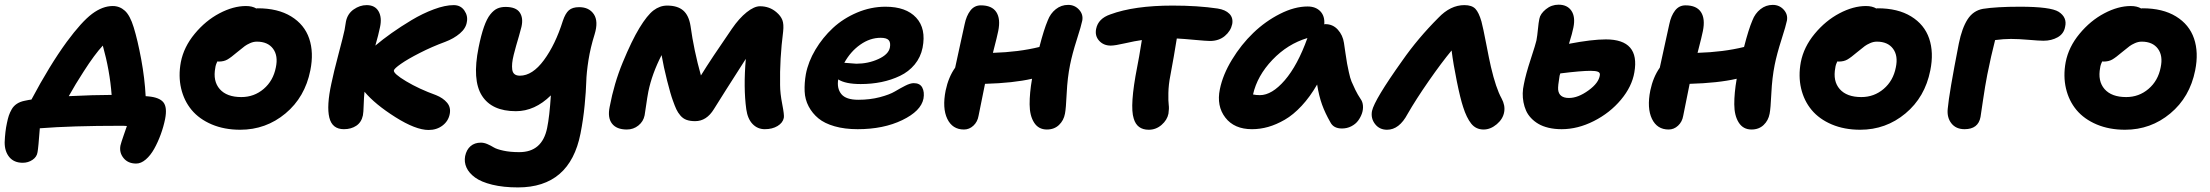

<svg xmlns="http://www.w3.org/2000/svg" viewBox="-64 -548 9541 829"><path d="M523.9 158.2Q488.8 158.2 469.5 134.5Q450.2 110.8 456.1 80.1Q459 67.9 469.7 37.1Q480.5 6.3 483.9 -3.9Q476.1 -4.9 458 -4.9Q244.1 -4.9 107.9 5.9Q101.6 90.8 98.1 108.9Q95.2 129.4 76.4 142.1Q57.6 154.8 34.2 154.8Q-3.4 154.8 -23.7 130.4Q-43.9 106 -43.9 66.9Q-42 19 -34.2 -16.1Q-30.3 -35.6 -25.9 -48.8Q-21.5 -62 -13.4 -76.2Q-5.4 -90.3 8.5 -99.6Q22.5 -108.9 42 -112.8Q62.5 -117.2 71.8 -118.2Q150.4 -266.1 224.1 -367.2Q288.6 -454.6 333.7 -488.3Q378.9 -522 422.9 -522Q452.6 -522 475.1 -501.7Q497.6 -481.4 513.2 -430.2Q530.3 -375 545.7 -292Q561 -209 564.9 -132.8Q566.9 -132.8 571 -132.3Q575.2 -131.8 577.1 -131.8Q624.5 -127.4 641.6 -106Q658.7 -84.5 648.9 -34.2Q642.1 -0.5 629.9 32.7Q617.7 65.9 601.8 94.5Q585.9 123 565.4 140.6Q544.9 158.2 523.9 158.2ZM296.9 -238.8Q261.7 -184.6 232.9 -132.8Q343.3 -138.2 418 -138.2Q410.2 -242.7 379.9 -351.1Q344.7 -313.5 296.9 -238.8Z M973.1 12.2Q904.8 12.2 850.6 -10.7Q796.4 -33.7 763.4 -73.2Q730.5 -112.8 718 -166.3Q705.6 -219.7 716.8 -279.8Q729.5 -345.2 776.6 -402.1Q823.7 -459 883.5 -490.5Q943.4 -522 998 -522Q1024.9 -522 1043 -511.2Q1044.9 -512.2 1048.8 -512.2Q1135.7 -512.2 1193.1 -477.1Q1250.5 -441.9 1271 -381.6Q1291.5 -321.3 1275.9 -244.1Q1252.9 -128.4 1168.5 -58.1Q1084 12.2 973.1 12.2ZM865.7 -255.9Q854.5 -197.8 884.8 -163.3Q915 -128.9 978 -128.9Q1033.2 -128.9 1074.5 -164.1Q1115.7 -199.2 1127 -256.8Q1137.7 -307.1 1115 -337.6Q1092.3 -368.2 1044.9 -368.2Q1030.3 -368.2 1015.6 -361.6Q1001 -355 992.9 -348.9Q984.9 -342.8 961.9 -324.2Q932.6 -299.3 917.5 -290.8Q902.3 -282.2 880.9 -282.2Q877 -282.2 875 -283.2Q867.2 -269 865.7 -255.9Z M1420.9 9.8Q1370.1 9.8 1357.9 -40.5Q1345.7 -90.8 1366.7 -187Q1376.5 -234.9 1397.5 -314Q1418.5 -393.1 1423.8 -418.9Q1424.8 -424.3 1429.7 -455.1Q1436.5 -488.8 1463.1 -507.3Q1489.7 -525.9 1519 -525.9Q1555.2 -525.9 1570.6 -499Q1585.9 -472.2 1576.7 -430.2Q1570.3 -398.4 1556.6 -351.1Q1588.4 -377.9 1627 -405.3Q1665.5 -432.6 1713.1 -461.2Q1760.7 -489.7 1809.3 -507.8Q1857.9 -525.9 1895 -525.9Q1924.8 -525.9 1940.9 -502.7Q1957 -479.5 1951.7 -453.1Q1947.8 -425.8 1921.6 -403.6Q1895.5 -381.3 1857.9 -367.2Q1800.8 -346.2 1748.3 -319.3Q1695.8 -292.5 1667 -272.2Q1638.2 -252 1636.7 -244.1Q1633.8 -230.5 1689.7 -197Q1745.6 -163.6 1818.8 -137.2Q1849.1 -125 1866.2 -104.7Q1883.3 -84.5 1877.9 -56.2Q1872.1 -25.4 1846.9 -6.1Q1821.8 13.2 1786.6 13.2Q1731 13.2 1643.1 -42.2Q1555.2 -97.7 1509.8 -151.9Q1507.3 -128.4 1506.3 -95.2Q1505.4 -62 1502.9 -49.8Q1496.6 -20 1474.4 -5.1Q1452.1 9.8 1420.9 9.8Z M2172.4 261.2Q2109.4 261.2 2061.5 249.5Q2013.7 237.8 1987.3 218.5Q1960.9 199.2 1950.2 175.5Q1939.5 151.9 1944.3 126Q1950.2 98.1 1967.8 83Q1985.4 67.9 2012.2 67.9Q2025.9 67.9 2040.5 74.2Q2055.2 80.6 2067.9 88.4Q2080.6 96.2 2109.6 102.5Q2138.7 108.9 2178.2 108.9Q2276.9 108.9 2298.3 4.9Q2308.6 -44.9 2314.5 -136.2Q2245.1 -67.9 2163.6 -67.9Q2059.1 -67.9 2016.6 -135.3Q1974.1 -202.6 2002.4 -342.8Q2013.2 -396.5 2025.6 -431.9Q2038.1 -467.3 2053 -485.8Q2067.9 -504.4 2083.3 -511.2Q2098.6 -518.1 2118.7 -518.1Q2163.6 -518.1 2179.9 -494.4Q2196.3 -470.7 2187.5 -432.1Q2183.6 -416 2176.8 -392.6Q2169.9 -369.1 2164.6 -350.8Q2159.2 -332.5 2154.1 -311.5Q2148.9 -290.5 2147.5 -275.6Q2146 -260.7 2147.7 -247.6Q2149.4 -234.4 2157.7 -227.8Q2166 -221.2 2180.7 -221.2Q2234.9 -221.2 2284.4 -288.3Q2334 -355.5 2366.2 -458Q2377 -490.2 2392.3 -503.7Q2407.7 -517.1 2436.5 -517.1Q2479.5 -517.1 2500 -486.6Q2520.5 -456.1 2503.4 -399.9Q2485.4 -342.8 2476.8 -288.3Q2468.3 -233.9 2467.3 -194.8Q2466.3 -155.8 2460.4 -94.5Q2454.6 -33.2 2442.4 28.8Q2396.5 261.2 2172.4 261.2Z M2642.6 11.2Q2598.1 11.2 2578.4 -14.4Q2558.6 -40 2568.4 -86.9Q2587.4 -188 2624.5 -277.8Q2663.6 -372.6 2697 -427.5Q2730.5 -482.4 2757.8 -503.2Q2785.2 -523.9 2816.4 -523.9Q2861.3 -523.9 2885.7 -502.9Q2910.2 -481.9 2917.5 -436Q2932.1 -330.1 2962.4 -222.2Q3006.3 -293.5 3096.2 -423.8Q3127.4 -469.2 3159.9 -495.1Q3192.4 -521 3217.3 -521Q3258.8 -521 3288.6 -495.1Q3307.1 -479.5 3314 -461.4Q3320.8 -443.4 3317.4 -412.1Q3302.2 -293 3304.2 -181.2Q3304.2 -145.5 3313.5 -98.1Q3322.8 -50.8 3320.3 -39.1Q3315.9 -17.6 3293.2 -3.9Q3270.5 9.8 3238.3 9.8Q3207 9.8 3185.5 -12.5Q3164.1 -34.7 3158.2 -76.2Q3145.5 -169.4 3156.2 -293.9Q3052.7 -132.3 3018.6 -77.1Q2986.8 -24.9 2937.5 -24.9Q2915.5 -24.9 2900.1 -30.5Q2884.8 -36.1 2873.8 -49.1Q2862.8 -62 2856.2 -76.2Q2849.6 -90.3 2841.3 -113.8Q2831.5 -140.1 2816.4 -199.7Q2801.3 -259.3 2792.5 -310.1Q2751 -229 2735.4 -152.8Q2730.5 -127.4 2725.6 -92Q2720.7 -56.6 2719.2 -49.8Q2713.9 -23.4 2692.4 -6.1Q2670.9 11.2 2642.6 11.2Z M3639.2 9.8Q3583 9.8 3539.6 -2.7Q3496.1 -15.1 3469.7 -36.9Q3443.4 -58.6 3427.5 -88.6Q3411.6 -118.7 3410.2 -153.8Q3408.7 -189 3415.5 -228Q3425.8 -281.7 3456.8 -333.7Q3487.8 -385.7 3532.2 -427Q3576.7 -468.3 3636.5 -493.7Q3696.3 -519 3759.3 -519Q3848.1 -519 3891.8 -471.7Q3935.5 -424.3 3919.4 -341.8Q3911.1 -300.8 3885.3 -269.5Q3859.4 -238.3 3822 -220.5Q3784.7 -202.6 3741.9 -193.8Q3699.2 -185.1 3652.3 -185.1Q3586.4 -185.1 3555.2 -205.1Q3548.8 -166 3568.8 -141.6Q3588.9 -117.2 3641.6 -117.2Q3692.4 -117.2 3734.9 -128.4Q3777.3 -139.6 3799.8 -153.1Q3822.3 -166.5 3844.2 -177.7Q3866.2 -189 3881.3 -189Q3908.2 -189 3918.2 -169.7Q3928.2 -150.4 3923.3 -122.1Q3912.6 -68.4 3831.5 -29.3Q3750.5 9.8 3639.2 9.8ZM3738.3 -384.8Q3692.4 -384.8 3650.4 -355.2Q3608.4 -325.7 3581.5 -276.9Q3630.4 -272.9 3633.3 -272.9Q3684.6 -272.9 3728.5 -293Q3772.5 -313 3778.3 -342.8Q3782.2 -364.3 3773.2 -374.5Q3764.2 -384.8 3738.3 -384.8Z M4098.1 11.2Q4048.3 11.2 4026.1 -34.9Q4003.9 -81.1 4019 -157.2Q4031.2 -215.3 4060.1 -255.9Q4068.4 -293.9 4083 -361.3Q4097.7 -428.7 4101.1 -443.8Q4108.4 -479.5 4125.7 -502.2Q4143.1 -524.9 4170.9 -524.9Q4218.8 -524.9 4237.8 -495.8Q4256.8 -466.8 4246.1 -414.1Q4242.7 -395.5 4223.1 -319.8Q4334.5 -323.2 4423.8 -345.2Q4443.4 -421.4 4460 -460Q4471.2 -489.7 4494.6 -508.3Q4518.1 -526.9 4547.9 -526.9Q4576.2 -526.9 4595 -506.3Q4613.8 -485.8 4608.9 -459Q4605 -438.5 4585.2 -376.5Q4565.4 -314.5 4556.2 -268.1Q4544.9 -212.4 4541.7 -145.5Q4538.6 -78.6 4534.2 -57.1Q4528.8 -27.8 4508.3 -8.3Q4487.8 11.2 4456.1 11.2Q4419.9 11.2 4400.9 -18.8Q4381.8 -48.8 4381.6 -97.4Q4381.3 -146 4392.1 -208Q4312 -189.5 4189 -186Q4186 -172.4 4176.8 -125.5Q4167.5 -78.6 4161.1 -47.9Q4156.7 -22 4138.9 -5.4Q4121.1 11.2 4098.1 11.2Z M4896 12.2Q4845.2 12.2 4831.1 -36.1Q4813 -90.8 4846.2 -259.8Q4853 -292 4866.2 -375Q4836.9 -371.1 4793.5 -361.1Q4750 -351.1 4731.9 -351.1Q4700.7 -351.1 4681.6 -372.3Q4662.6 -393.6 4668.9 -423.8Q4677.7 -467.8 4730 -485.8Q4833 -523.9 4999 -523.9Q5107.4 -523.9 5193.4 -511.2Q5227.1 -505.9 5244.1 -488.5Q5261.2 -471.2 5256.3 -443.8Q5250 -414.1 5224.4 -392.6Q5198.7 -371.1 5160.2 -371.1Q5146 -371.1 5095.9 -375.7Q5045.9 -380.4 5017.1 -381.8Q5004.9 -305.2 4989.3 -222.2Q4981.4 -182.6 4980.7 -146.5Q4980 -110.4 4982.2 -95Q4984.4 -79.6 4981 -57.1Q4975.6 -29.8 4951.4 -8.8Q4927.2 12.2 4896 12.2Z M5341.8 9.8Q5265.1 9.8 5226.6 -40.3Q5188 -90.3 5203.1 -163.1Q5215.8 -225.6 5255.4 -290.5Q5294.9 -355.5 5347.2 -405.8Q5399.4 -456.1 5462.4 -488Q5525.4 -520 5582 -520Q5616.7 -520 5636.7 -499.3Q5656.7 -478.5 5653.8 -442.9L5658.2 -443.8Q5690.9 -443.8 5712.4 -419.9Q5733.9 -396 5738.8 -362.8Q5740.2 -352.1 5745.4 -317.9Q5750.5 -283.7 5752.4 -273.2Q5754.4 -262.7 5760 -236.3Q5765.6 -210 5771.7 -195.6Q5777.8 -181.2 5787.8 -160.4Q5797.9 -139.6 5811 -120.1Q5819.3 -108.9 5820.8 -92.3Q5822.3 -75.7 5816.7 -58.8Q5811 -42 5800 -27.1Q5789.1 -12.2 5770.5 -2.7Q5752 6.8 5730 6.8Q5693.8 6.8 5680.2 -20Q5657.7 -59.1 5644.3 -96.2Q5630.9 -133.3 5623 -183.1Q5592.3 -129.9 5556.2 -91.1Q5520 -52.2 5483.2 -31Q5446.3 -9.8 5411.6 0Q5377 9.8 5341.8 9.8ZM5376 -137.2Q5427.7 -137.2 5483.2 -201.4Q5538.6 -265.6 5581.1 -383.8Q5495.6 -358.4 5429.9 -289.6Q5364.3 -220.7 5346.2 -140.1Q5359.4 -137.2 5376 -137.2Z M5924.8 12.2Q5892.1 12.2 5873 -12.5Q5854 -37.1 5859.9 -68.8Q5870.6 -117.7 5990.7 -286.1Q6058.1 -382.8 6146.5 -471.2Q6198.7 -525.9 6258.8 -525.9Q6291 -525.9 6306.2 -510Q6321.3 -494.1 6332.5 -455.1Q6339.8 -427.7 6353 -358.9Q6366.2 -290 6373.5 -258.8Q6395 -167 6419.4 -123Q6435.5 -93.3 6430.7 -64.9Q6425.8 -34.7 6398.7 -11.7Q6371.6 11.2 6341.8 11.2Q6308.6 11.2 6288.3 -14.2Q6268.1 -39.6 6253.4 -85.9Q6241.2 -122.6 6226.1 -197Q6210.9 -271.5 6203.6 -330.1Q6160.2 -277.8 6104.7 -198Q6049.3 -118.2 6013.7 -56.2Q5977.5 12.2 5924.8 12.2Z M6678.7 9.8Q6647.9 9.8 6622.3 3.7Q6596.7 -2.4 6578.4 -13.2Q6560.1 -23.9 6546.4 -38.6Q6532.7 -53.2 6525.1 -70.3Q6517.6 -87.4 6513.9 -106.7Q6510.3 -126 6510.7 -145.3Q6511.2 -164.6 6515.6 -184.1Q6523.4 -226.1 6545.2 -292.5Q6566.9 -358.9 6569.8 -373Q6573.7 -394 6576.4 -422.6Q6579.1 -451.2 6582.5 -466.8Q6586.4 -488.3 6610.6 -508.1Q6634.8 -527.8 6665.5 -527.8Q6703.1 -527.8 6720.9 -501.5Q6738.8 -475.1 6729.5 -429.2Q6725.1 -405.8 6710.4 -358.9Q6809.6 -377.9 6869.6 -377.9Q7017.6 -377.9 6992.7 -235.8Q6982.4 -174.3 6934.8 -117.4Q6887.2 -60.5 6817.9 -25.4Q6748.5 9.8 6678.7 9.8ZM6669.9 -221.2Q6662.1 -175.3 6663.6 -160.6Q6667.5 -125 6710.4 -125Q6749.5 -125 6794.4 -157.5Q6839.4 -189.9 6843.8 -224.1Q6845.2 -234.4 6835.2 -238.3Q6825.2 -242.2 6803.7 -242.2Q6762.7 -242.2 6672.9 -231Q6672.4 -229.5 6671.4 -226.1Q6670.4 -222.7 6669.9 -221.2Z M7140.6 11.2Q7090.8 11.2 7068.6 -34.9Q7046.4 -81.1 7061.5 -157.2Q7073.7 -215.3 7102.5 -255.9Q7110.8 -293.9 7125.5 -361.3Q7140.1 -428.7 7143.6 -443.8Q7150.9 -479.5 7168.2 -502.2Q7185.5 -524.9 7213.4 -524.9Q7261.2 -524.9 7280.3 -495.8Q7299.3 -466.8 7288.6 -414.1Q7285.2 -395.5 7265.6 -319.8Q7377 -323.2 7466.3 -345.2Q7485.8 -421.4 7502.4 -460Q7513.7 -489.7 7537.1 -508.3Q7560.5 -526.9 7590.3 -526.9Q7618.7 -526.9 7637.5 -506.3Q7656.2 -485.8 7651.4 -459Q7647.5 -438.5 7627.7 -376.5Q7607.9 -314.5 7598.6 -268.1Q7587.4 -212.4 7584.2 -145.5Q7581.1 -78.6 7576.7 -57.1Q7571.3 -27.8 7550.8 -8.3Q7530.3 11.2 7498.5 11.2Q7462.4 11.2 7443.4 -18.8Q7424.3 -48.8 7424.1 -97.4Q7423.8 -146 7434.6 -208Q7354.5 -189.5 7231.4 -186Q7228.5 -172.4 7219.2 -125.5Q7210 -78.6 7203.6 -47.9Q7199.2 -22 7181.4 -5.4Q7163.6 11.2 7140.6 11.2Z M7967.8 12.2Q7899.4 12.2 7845.2 -10.7Q7791 -33.7 7758.1 -73.2Q7725.1 -112.8 7712.6 -166.3Q7700.2 -219.7 7711.4 -279.8Q7724.1 -345.2 7771.2 -402.1Q7818.4 -459 7878.2 -490.5Q7938 -522 7992.7 -522Q8019.5 -522 8037.6 -511.2Q8039.6 -512.2 8043.5 -512.2Q8130.4 -512.2 8187.7 -477.1Q8245.1 -441.9 8265.6 -381.6Q8286.1 -321.3 8270.5 -244.1Q8247.6 -128.4 8163.1 -58.1Q8078.6 12.2 7967.8 12.2ZM7860.4 -255.9Q7849.1 -197.8 7879.4 -163.3Q7909.7 -128.9 7972.7 -128.9Q8027.8 -128.9 8069.1 -164.1Q8110.4 -199.2 8121.6 -256.8Q8132.3 -307.1 8109.6 -337.6Q8086.9 -368.2 8039.6 -368.2Q8024.9 -368.2 8010.3 -361.6Q7995.6 -355 7987.5 -348.9Q7979.5 -342.8 7956.5 -324.2Q7927.2 -299.3 7912.1 -290.8Q7897 -282.2 7875.5 -282.2Q7871.6 -282.2 7869.6 -283.2Q7861.8 -269 7860.4 -255.9Z M8418.5 9.8Q8381.3 9.8 8361.6 -15.4Q8341.8 -40.5 8345.7 -78.1Q8351.6 -145.5 8393.6 -359.9Q8407.2 -426.8 8431.4 -464.4Q8455.6 -502 8497.6 -509.8Q8555.7 -519 8657.7 -519Q8789.6 -519 8824.7 -497.1Q8862.3 -472.7 8852.5 -432.1Q8847.2 -402.3 8820.6 -387.2Q8793.9 -372.1 8759.3 -372.1Q8740.7 -372.1 8696 -376Q8651.4 -379.9 8618.7 -379.9Q8586.9 -379.9 8550.3 -375Q8532.7 -306.6 8516.6 -226.1Q8507.3 -178.7 8498 -115Q8488.8 -51.3 8487.3 -43Q8477.5 9.8 8418.5 9.8Z M9111.3 12.2Q9043 12.2 8988.8 -10.7Q8934.6 -33.7 8901.6 -73.2Q8868.7 -112.8 8856.2 -166.3Q8843.8 -219.7 8855 -279.8Q8867.7 -345.2 8914.8 -402.1Q8961.9 -459 9021.7 -490.5Q9081.5 -522 9136.2 -522Q9163.1 -522 9181.2 -511.2Q9183.1 -512.2 9187 -512.2Q9273.9 -512.2 9331.3 -477.1Q9388.7 -441.9 9409.2 -381.6Q9429.7 -321.3 9414.1 -244.1Q9391.1 -128.4 9306.6 -58.1Q9222.2 12.2 9111.3 12.2ZM9003.9 -255.9Q8992.7 -197.8 9022.9 -163.3Q9053.2 -128.9 9116.2 -128.9Q9171.4 -128.9 9212.6 -164.1Q9253.9 -199.2 9265.1 -256.8Q9275.9 -307.1 9253.2 -337.6Q9230.5 -368.2 9183.1 -368.2Q9168.5 -368.2 9153.8 -361.6Q9139.2 -355 9131.1 -348.9Q9123 -342.8 9100.1 -324.2Q9070.8 -299.3 9055.7 -290.8Q9040.5 -282.2 9019 -282.2Q9015.1 -282.2 9013.2 -283.2Q9005.4 -269 9003.9 -255.9Z"/></svg>

Font: Shantell Sans Normal
Style: Bold Italic
Weight: 700
Italic angle: -11.31°
Designer: Stephen Nixon, Anya Danilova, Shantell Martin
Foundry: Arrow Type
Version: Version 1.006;[559af2be0]